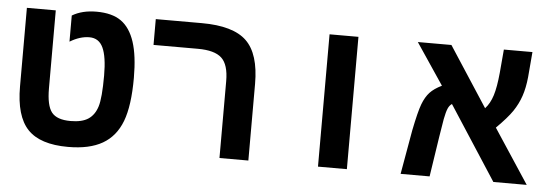

<svg xmlns="http://www.w3.org/2000/svg" viewBox="-44 -741 2489 876"><g transform="rotate(5 1200.0 -303.0)"><path d="M290 9.8Q161.6 9.8 104.7 -50.3Q47.9 -110.4 47.9 -246.1V-606H180.2V-249Q180.2 -170.4 204.3 -139.6Q228.5 -108.9 291 -108.9Q343.3 -108.9 372.1 -127.9Q400.9 -147 413.3 -186.5Q425.8 -226.1 425.8 -329.1Q425.8 -415 406.7 -456.1Q387.7 -497.1 344.2 -497.1Q300.8 -497.1 254.9 -469.2V-588.9Q300.3 -616.2 366.2 -616.2Q437.5 -616.2 479 -586.9Q520.5 -557.6 541.3 -494.6Q562 -431.6 562 -330.1Q562 -202.6 534.7 -130.9Q507.3 -59.1 447.5 -24.7Q387.7 9.8 290 9.8Z M1115.2 0H982.9V-352.1Q982.9 -427.7 950.4 -457.8Q918 -487.8 841.3 -487.8H638.2V-606H849.1Q993.2 -606 1054.2 -547.1Q1115.2 -488.3 1115.2 -351.1Z M1434.1 -606H1566.4V0H1434.1Z M1838.4 -606H1992.2L2170.4 -332Q2192.9 -356.4 2204.8 -394.3Q2216.8 -432.1 2223.1 -499L2232.4 -606H2363.3L2353.5 -490.2Q2348.6 -440.9 2335.9 -403.3Q2323.2 -365.7 2300.3 -331.8Q2277.3 -297.9 2227.1 -248L2390.1 0H2237.3L2018.1 -337.9Q2006.3 -330.1 1999.8 -314.5Q1993.2 -298.8 1986.8 -266.1Q1980.5 -233.4 1945.3 0H1812.5L1848.1 -202.1Q1865.7 -290 1878.9 -324.5Q1892.1 -358.9 1911.1 -379.4Q1930.2 -399.9 1965.3 -417Z"/></g></svg>

Font: Liberation Mono
Style: Bold
Weight: 700
Monospace: yes
Designer: Steve Matteson
Foundry: Ascender Corporation
Version: Version 2.1.5